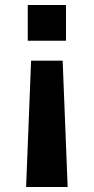

<svg xmlns="http://www.w3.org/2000/svg" viewBox="-20 -540 376 770"><path d="M104.7 -296.7H231.3L251.3 210H84.7ZM91.3 -520H244.6V-376.7H91.3Z"/></svg>

Font: M PLUS 1 Thin
Style: Regular
Weight: 100
Designer: Coji Morishita
Foundry: UNDERFOREST DESIGN
Version: Version 1.001